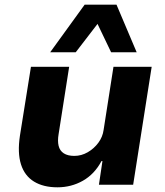

<svg xmlns="http://www.w3.org/2000/svg" viewBox="-20 -788 702 819"><path d="M225 11Q165 11 125 -13.5Q85 -38 69.5 -87Q54 -136 65 -209L112 -503H275L230 -216Q225 -187 230 -166Q235 -145 252 -134Q269 -123 297 -123Q327 -123 354 -138.5Q381 -154 399.5 -179Q418 -204 422 -234L464 -503H627L548 0H402L417 -101H413Q383 -45 333.5 -17Q284 11 225 11ZM194 -565 341 -768H477L563 -565H454L396 -686L303 -565Z"/></svg>

Font: Nunito Sans 7pt ExtraBold
Style: Italic
Weight: 800
Italic angle: -9°
Designer: Vernon Adams
Foundry: Vernon Adams
Version: Version 3.101;gftools[0.9.27]